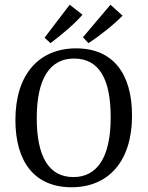

<svg xmlns="http://www.w3.org/2000/svg" viewBox="-20 -781 623 810"><path d="M282 9C438 9 537 -101 537 -293C537 -469 458 -577 301 -577C146 -577 45 -469 45 -275C45 -99 125 9 282 9ZM292 -534C397 -534 447 -450 447 -286C447 -116 389 -34 290 -34C186 -34 135 -120 135 -283C135 -453 193 -534 292 -534ZM193 -599C235 -630 297 -682 328 -719L274 -761L168 -622ZM353 -599C397 -627 464 -680 497 -715L446 -761L330 -624Z"/></svg>

Font: Yrsa
Style: Regular
Weight: 400
Designer: Anna Giedrys (Yrsa+Rasa design), David Brezina (Yrsa art-direction, Rasa art-direction, design)
Foundry: Rosetta Type Foundry
Version: Version 1.001;PS 1.1;hotconv 1.0.88;makeotf.lib2.5.647800